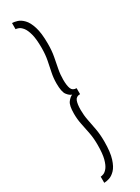

<svg xmlns="http://www.w3.org/2000/svg" viewBox="-241 -770 691 948"><g transform="rotate(-30 104.5 -295.5)"><path d="M37 160V125Q43 125 53.8 121Q64.5 117 75.8 103Q87 89 94.8 60Q102.5 31 102.5 -19Q102.5 -58 96.2 -89.5Q90 -121 84 -150Q78 -179 78 -210Q78 -257 91 -274Q104 -291 117.5 -296.5Q104 -300.5 91 -317.5Q78 -334.5 78 -382.5Q78 -413.5 84 -442Q90 -470.5 96.2 -502Q102.5 -533.5 102.5 -572Q102.5 -622 94.8 -651Q87 -680 75.8 -694Q64.5 -708 53.8 -712Q43 -716 37 -716V-751Q49 -751 66.2 -745.8Q83.5 -740.5 100.2 -723.2Q117 -706 128.2 -670.5Q139.5 -635 139.5 -574.5Q139.5 -534.5 133.5 -502.5Q127.5 -470.5 121.8 -441.8Q116 -413 116 -382.5Q116 -349 123 -331Q130 -313 152.5 -313V-279Q130 -279 123 -260.8Q116 -242.5 116 -210Q116 -179.5 121.8 -150.5Q127.5 -121.5 133.5 -89.2Q139.5 -57 139.5 -16.5Q139.5 44 128.2 79.5Q117 115 100.2 132.2Q83.5 149.5 66.2 154.8Q49 160 37 160Z"/></g></svg>

Font: Imbue 10pt Medium
Style: Regular
Weight: 500
Designer: Tyler Finck
Foundry: Etcetera Type Company
Version: Version 1.102; ttfautohint (v1.8.3)